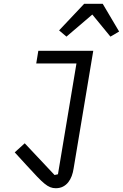

<svg xmlns="http://www.w3.org/2000/svg" viewBox="-20 -785 651 1017"><path d="M275 212Q260 212 246 206.5Q232 201 215.5 187.5Q199 174 177 151Q155 128 123 93L58 22L111 -26L269 142L287 138L385 -449H172L183 -516H474L370 107Q367 128 360 147Q353 166 341.5 180.5Q330 195 313.5 203.5Q297 212 275 212ZM524 -765 611 -618 565 -591 469 -708 332 -591 293 -624 426 -765Z"/></svg>

Font: IBM Plex Mono
Style: Italic
Weight: 400
Italic angle: -9°
Monospace: yes
Designer: Mike Abbink, Paul van der Laan, Pieter van Rosmalen
Foundry: Bold Monday
Version: Version 2.3